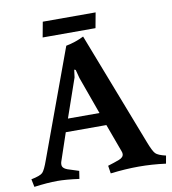

<svg xmlns="http://www.w3.org/2000/svg" viewBox="-96 -856 843 941"><g transform="rotate(-10 326.0 -386.0)"><path d="M148 -75Q148 -57 173 -48L229 -30L223 9Q158 0 113 0Q68 0 -1 9L-9 -30Q36 -39 48 -51Q60 -63 77 -111L273 -645Q320 -654 362 -675L580 -111Q598 -64 610 -51.5Q622 -39 661 -30L654 9Q585 0 519.5 0Q454 0 379 9L373 -30Q406 -40 429.5 -49Q453 -58 453 -75Q453 -82 450 -89L399 -228H197L150 -89Q148 -84 148 -75ZM166 -705 180 -781H443L429 -705ZM286 -485 219 -292H376L309 -478L298 -520L291 -523Z"/></g></svg>

Font: Buenard
Style: Bold
Weight: 700
Foundry: FontFuror
Version: Version 1.002 2011